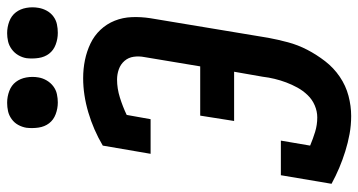

<svg xmlns="http://www.w3.org/2000/svg" viewBox="-253 -743 1004 538"><g transform="rotate(-90 249.0 -474.0)"><path d="M193 8Q167 8 142.5 3.5Q118 -1 94 -8.5Q70 -16 47.5 -25.5Q25 -35 3 -47L27 -189H124L110 -107Q129 -99 148.5 -93Q168 -87 189 -87Q206 -87 222.5 -94Q239 -101 251.5 -114Q264 -127 272.5 -142.5Q281 -158 287 -174Q293 -190 297 -206.5Q301 -223 303 -240L317 -320H179L194 -415H332L358 -571Q361 -586 359 -601Q357 -616 347.5 -627Q338 -638 324 -643Q310 -648 295 -648Q270 -648 244.5 -640Q219 -632 196 -621L184 -554H87L110 -688Q154 -714 203 -728.5Q252 -743 299 -743Q325 -743 349.5 -738Q374 -733 396 -722.5Q418 -712 434.5 -694.5Q451 -677 460 -654.5Q469 -632 470 -606.5Q471 -581 467 -555L412 -224Q407 -197 399.5 -169Q392 -141 378.5 -115Q365 -89 346.5 -65Q328 -41 303 -24Q278 -7 249.5 0.5Q221 8 193 8ZM426 -814Q409 -814 393 -820Q377 -826 367.5 -838.5Q358 -851 355.5 -868Q353 -885 355 -902Q357 -914 363.5 -925Q370 -936 380.5 -943.5Q391 -951 402.5 -953.5Q414 -956 425 -956Q442 -956 458 -950Q474 -944 483.5 -931.5Q493 -919 496 -902Q499 -885 496 -868Q494 -856 488 -845Q482 -834 472 -826.5Q462 -819 450 -816.5Q438 -814 426 -814ZM231 -814Q214 -814 198 -820Q182 -826 172.5 -838.5Q163 -851 160.5 -868Q158 -885 160 -902Q162 -914 168 -925Q174 -936 184.5 -943.5Q195 -951 206.5 -953.5Q218 -956 230 -956Q247 -956 263 -950Q279 -944 288.5 -931.5Q298 -919 301 -902Q304 -885 301 -868Q299 -856 292.5 -845Q286 -834 276 -826.5Q266 -819 254 -816.5Q242 -814 231 -814Z"/></g></svg>

Font: Iosevka QP
Style: Bold Italic
Weight: 700
Italic angle: -9°
Designer: Belleve Invis
Foundry: Belleve Invis
Version: Version 20.0.0; ttfautohint (v1.8.4)